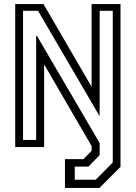

<svg xmlns="http://www.w3.org/2000/svg" viewBox="-20 -720 664 940"><path d="M298 200V59H388.5L428.5 18.5V-5L196 -405V0H54.5V-700H193L428.5 -295V-700H570V97L467 200ZM346 159.8H448.8L532 75.2V-667.2H467.8V-151L166.2 -667.2H92.8V-34.8H157V-544.2H161L467.8 -19.8V39.5L412.8 95.8H346Z"/></svg>

Font: Tourney Thin
Style: Regular
Weight: 100
Designer: Tyler Finck
Foundry: Etcetera Type Co
Version: Version 1.015